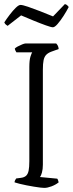

<svg xmlns="http://www.w3.org/2000/svg" viewBox="-20 -916 357 936"><path d="M196 0Q190 0 176.5 -1.5Q163 -3 145.5 -6Q128 -9 109.5 -12.5Q91 -16 75.5 -20Q60 -24 51 -27Q51 -33 54 -38Q57 -43 59 -46L82 -49Q98 -51 107 -59Q116 -67 119.5 -84Q123 -101 123 -130V-589Q123 -623 128.5 -640Q134 -657 137 -661H60Q58 -665 56 -668Q54 -671 52 -679Q56 -684 66.5 -689.5Q77 -695 88 -699.5Q99 -704 104 -704H254Q258 -700 261.5 -694Q265 -688 266 -677L230 -664Q214 -658 205 -648.5Q196 -639 192.5 -622.5Q189 -606 189 -577V-113Q189 -91 184.5 -75Q180 -59 175 -53L259 -45Q261 -43 263 -37.5Q265 -32 266 -27Q251 -15 231 -7.5Q211 0 196 0ZM237.7 -783Q229.6 -783 203.1 -792.5Q176.5 -802 143.7 -815.5Q110.8 -829 82.9 -841L17.2 -790Q13.6 -792 8.7 -796Q3.7 -800 1 -807Q12.7 -825 28 -845Q43.3 -865 57.3 -878.5Q71.2 -892 80.2 -892Q90.1 -892 116.7 -883Q143.2 -874 176.5 -861Q209.8 -848 238.6 -836L296.2 -896Q302.5 -895 307.5 -890.5Q312.4 -886 315.1 -882Q304.3 -861 289.5 -838Q274.6 -815 260.7 -799Q246.7 -783 237.7 -783Z"/></svg>

Font: Texturina Medium 12pt Thin
Style: Regular
Weight: 250
Version: Version 1.002